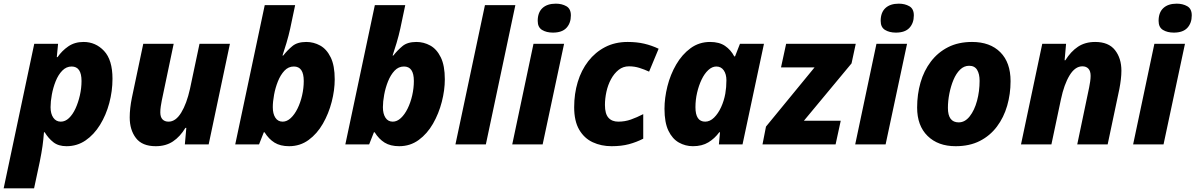

<svg xmlns="http://www.w3.org/2000/svg" viewBox="-56 -788 6525 1048"><path d="M-36 240 131 -549H261L254 -476H258Q282 -511 317 -535Q352 -559 400 -559Q466 -559 512 -510Q558 -461 558 -358Q558 -291 540.5 -225.5Q523 -160 490 -106.5Q457 -53 411 -21.5Q365 10 307 10Q263 10 235.5 -11.5Q208 -33 188 -66H184Q181 -26 176 9.5Q171 45 161 95L130 240ZM276 -124Q300 -124 320.5 -143.5Q341 -163 356 -195.5Q371 -228 380 -267.5Q389 -307 389 -346Q389 -425 335 -425Q306 -425 284 -402.5Q262 -380 248 -345Q234 -310 227 -272Q220 -234 220 -203Q220 -167 235 -145.5Q250 -124 276 -124Z M794 10Q720 10 686 -34.5Q652 -79 652 -147Q652 -196 664 -255L726 -549H892L827 -239Q824 -224 821.5 -207Q819 -190 819 -175Q819 -149 831 -136.5Q843 -124 864 -124Q903 -124 933 -173Q963 -222 981 -303L1033 -549H1199L1083 0H953L961 -90H956Q927 -42 888 -16Q849 10 794 10Z M1522 10Q1474 10 1442.5 -9.5Q1411 -29 1388 -66H1384L1358 0H1228L1389 -760H1555L1528 -632Q1520 -595 1507.5 -553Q1495 -511 1486 -485H1490Q1513 -514 1540 -536.5Q1567 -559 1616 -559Q1656 -559 1691.5 -539.5Q1727 -520 1749 -475Q1771 -430 1771 -355Q1771 -296 1754.5 -232Q1738 -168 1706.5 -113Q1675 -58 1628.5 -24Q1582 10 1522 10ZM1487 -124Q1510 -124 1531 -143.5Q1552 -163 1568 -195.5Q1584 -228 1593 -267.5Q1602 -307 1602 -346Q1602 -425 1548 -425Q1518 -425 1496.5 -402Q1475 -379 1461 -344Q1447 -309 1440 -271Q1433 -233 1433 -203Q1433 -167 1447 -145.5Q1461 -124 1487 -124Z M2123 10Q2075 10 2043.5 -9.5Q2012 -29 1989 -66H1985L1959 0H1829L1990 -760H2156L2129 -632Q2121 -595 2108.5 -553Q2096 -511 2087 -485H2091Q2114 -514 2141 -536.5Q2168 -559 2217 -559Q2257 -559 2292.5 -539.5Q2328 -520 2350 -475Q2372 -430 2372 -355Q2372 -296 2355.5 -232Q2339 -168 2307.5 -113Q2276 -58 2229.5 -24Q2183 10 2123 10ZM2088 -124Q2111 -124 2132 -143.5Q2153 -163 2169 -195.5Q2185 -228 2194 -267.5Q2203 -307 2203 -346Q2203 -425 2149 -425Q2119 -425 2097.5 -402Q2076 -379 2062 -344Q2048 -309 2041 -271Q2034 -233 2034 -203Q2034 -167 2048 -145.5Q2062 -124 2088 -124Z M2430 0 2591 -760H2757L2596 0Z M2962 -610Q2927 -610 2903 -624.5Q2879 -639 2879 -674Q2879 -720 2905 -744Q2931 -768 2978 -768Q3011 -768 3035.5 -754Q3060 -740 3060 -704Q3060 -662 3036 -636Q3012 -610 2962 -610ZM2740 0 2856 -549H3023L2906 0Z M3282 10Q3226 10 3179.5 -11.5Q3133 -33 3105.5 -80Q3078 -127 3078 -203Q3078 -276 3097.5 -340.5Q3117 -405 3155 -454Q3193 -503 3247 -531Q3301 -559 3370 -559Q3420 -559 3460.5 -549.5Q3501 -540 3539 -522L3487 -397Q3461 -409 3434 -417.5Q3407 -426 3377 -426Q3345 -426 3320.5 -406.5Q3296 -387 3279 -355.5Q3262 -324 3254 -287Q3246 -250 3246 -215Q3246 -167 3265 -145.5Q3284 -124 3319 -124Q3355 -124 3387.5 -135.5Q3420 -147 3455 -165V-31Q3418 -12 3377 -1Q3336 10 3282 10Z M3726 10Q3685 10 3649.5 -10Q3614 -30 3592.5 -74.5Q3571 -119 3571 -194Q3571 -253 3587 -317Q3603 -381 3635 -436Q3667 -491 3713.5 -525Q3760 -559 3820 -559Q3870 -559 3901.5 -537.5Q3933 -516 3952 -480H3956L3983 -549H4114L3997 0H3868L3874 -66H3870Q3845 -32 3810.5 -11Q3776 10 3726 10ZM3793 -124Q3819 -124 3841.5 -146Q3864 -168 3880 -203Q3896 -238 3903 -277Q3906 -295 3907.5 -312.5Q3909 -330 3909 -350Q3909 -383 3894.5 -404Q3880 -425 3854 -425Q3831 -425 3810 -405.5Q3789 -386 3773.5 -353.5Q3758 -321 3749 -282Q3740 -243 3740 -203Q3740 -124 3793 -124Z M4106 0 4125 -97 4390 -420H4207L4235 -549H4615L4592 -442L4332 -129H4533L4505 0Z M4834 -610Q4799 -610 4775 -624.5Q4751 -639 4751 -674Q4751 -720 4777 -744Q4803 -768 4850 -768Q4883 -768 4907.5 -754Q4932 -740 4932 -704Q4932 -662 4908 -636Q4884 -610 4834 -610ZM4612 0 4728 -549H4895L4778 0Z M5160 10Q5064 10 5007 -46Q4950 -102 4950 -201Q4950 -273 4968.5 -337.5Q4987 -402 5025 -452Q5063 -502 5119 -530.5Q5175 -559 5250 -559Q5348 -559 5404 -503Q5460 -447 5460 -345Q5460 -275 5441.5 -211Q5423 -147 5385.5 -97Q5348 -47 5292 -18.5Q5236 10 5160 10ZM5177 -120Q5211 -120 5237 -153Q5263 -186 5277 -238Q5291 -290 5291 -347Q5291 -384 5277.5 -406.5Q5264 -429 5234 -429Q5206 -429 5184.5 -408Q5163 -387 5148.5 -352.5Q5134 -318 5126 -277.5Q5118 -237 5118 -199Q5118 -120 5177 -120Z M5517 0 5633 -549H5763L5755 -459H5759Q5789 -507 5828 -533Q5867 -559 5922 -559Q5995 -559 6030 -514.5Q6065 -470 6065 -402Q6065 -380 6062 -354.5Q6059 -329 6054 -303L5990 0H5824L5889 -311Q5892 -326 5894.5 -343Q5897 -360 5897 -374Q5897 -400 5885 -413Q5873 -426 5852 -426Q5812 -426 5782 -376.5Q5752 -327 5735 -246L5683 0Z M6351 -610Q6316 -610 6292 -624.5Q6268 -639 6268 -674Q6268 -720 6294 -744Q6320 -768 6367 -768Q6400 -768 6424.5 -754Q6449 -740 6449 -704Q6449 -662 6425 -636Q6401 -610 6351 -610ZM6129 0 6245 -549H6412L6295 0Z"/></svg>

Font: Noto Sans ExtraBold
Style: Italic
Weight: 800
Italic angle: -12°
Designer: Monotype Design Team
Foundry: Monotype Imaging Inc.
Version: Version 2.013; ttfautohint (v1.8.4.7-5d5b)